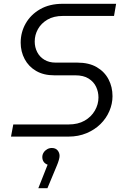

<svg xmlns="http://www.w3.org/2000/svg" viewBox="-20 -720 669 1012"><path d="M38 0 50 -64H341Q391 -64 426 -84Q461 -104 480 -137Q499 -170 499 -206Q499 -236 486.5 -262.5Q474 -289 447 -306Q420 -323 377 -323H266Q210 -323 170.5 -346Q131 -369 110 -408.5Q89 -448 89 -495Q89 -550 115.5 -596.5Q142 -643 191.5 -671.5Q241 -700 311 -700H592L581 -636H312Q263 -636 230 -616.5Q197 -597 180 -566.5Q163 -536 163 -501Q163 -471 176 -445.5Q189 -420 214 -405Q239 -390 273 -390H387Q449 -390 490 -366Q531 -342 552 -302Q573 -262 573 -213Q573 -173 556.5 -134.5Q540 -96 509.5 -66Q479 -36 436 -18Q393 0 341 0ZM182 272 231 148Q217 143 210 132.5Q203 122 203 108Q203 95 210 84Q217 73 228.5 66.5Q240 60 253 60Q273 60 283.5 72.5Q294 85 294 102Q294 110 290 124Q286 138 280 152L230 272Z"/></svg>

Font: MuseoModerno Thin Light
Style: Italic
Weight: 300
Italic angle: -9°
Version: Version 1.003